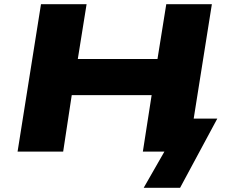

<svg xmlns="http://www.w3.org/2000/svg" viewBox="-20 -725 1102 918"><path d="M667 173 766 0H666L691 -158H1019L841 173ZM64 0 176 -705H394L352 -443H733L775 -705H993L881 0H663L705 -270H323L282 0Z"/></svg>

Font: Nunito Sans 7pt Expanded Black
Style: Italic
Weight: 900
Width: 7
Italic angle: -9°
Designer: Vernon Adams
Foundry: Vernon Adams
Version: Version 3.101;gftools[0.9.27]